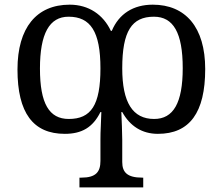

<svg xmlns="http://www.w3.org/2000/svg" viewBox="-20 -566 958 826"><path d="M279.8 -545.9C137.2 -545.9 55.2 -446.8 55.2 -267.1C55.2 -80.1 122.6 9.8 258.8 9.8C331.5 9.8 379.4 -17.6 412.1 -84H416C415 -59.1 414.1 -38.6 413.6 -21.5C412.6 -4.4 412.1 15.1 412.1 36.1V126C412.1 173.3 393.1 198.2 330.1 198.2H321.8V240.2H596.2V198.2H591.8C527.3 198.2 505.9 175.3 505.9 130.9V35.2C505.9 7.8 503.4 -52.7 502 -84H505.9C539.1 -23.4 591.3 9.8 659.2 9.8C795.9 9.8 862.8 -81.5 862.8 -269C862.8 -448.7 778.3 -545.9 637.2 -545.9C553.7 -545.9 491.7 -506.8 460.9 -433.1H457C423.8 -503.4 361.3 -545.9 279.8 -545.9ZM151.9 -271C151.9 -421.4 192.4 -494.1 274.9 -494.1C369.1 -494.1 412.1 -430.7 412.1 -272C412.1 -113.3 371.6 -54.2 275.9 -54.2C191.4 -54.2 151.9 -120.6 151.9 -271ZM505.9 -272C505.9 -432.1 546.9 -494.1 642.1 -494.1C725.6 -494.1 766.1 -425.3 766.1 -272.9C766.1 -122.6 725.6 -54.2 643.1 -54.2C550.8 -54.2 505.9 -125 505.9 -272Z"/></svg>

Font: The Erased English
Style: Regular
Weight: 400
Designer: Monotype Design team + ligartures altered by 180 Amsterdam
Foundry: Monotype Imaging Inc.
Version: Version 1.030;Glyphs 3.1.2 (3151)